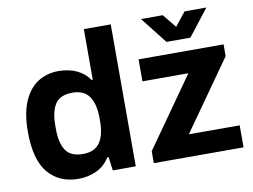

<svg xmlns="http://www.w3.org/2000/svg" viewBox="-79 -837 1268 963"><g transform="rotate(-10 555.5 -355.5)"><path d="M247 12Q150 12 93.5 -54.5Q37 -121 37 -264Q37 -358 63.5 -419Q90 -480 136 -509Q182 -538 240 -538Q293 -538 333.5 -519Q374 -500 397 -465H403V-723H540V0H423L414 -69H407Q382 -28 339.5 -8Q297 12 247 12ZM291 -107Q350 -107 376.5 -145Q403 -183 403 -254V-270Q403 -341 376.5 -380Q350 -419 291 -419Q228 -419 203 -381Q178 -343 178 -272V-254Q178 -183 203 -145Q228 -107 291 -107ZM632 0V-61L881 -414H647V-526H1080V-466L830 -112H1089V0ZM800 -588 694 -723H805L861 -654L916 -723H1027L922 -588Z"/></g></svg>

Font: Archivo VF Beta
Style: Regular
Weight: 400
Designer: Hector Gatti
Foundry: Omnibus-Type
Version: Version 1.002